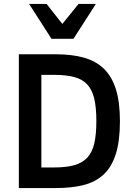

<svg xmlns="http://www.w3.org/2000/svg" viewBox="-20 -950 676 970"><path d="M585.9 -337.9Q585.9 -238.3 565.4 -172.9Q544.9 -107.4 504.2 -69.1Q463.4 -30.8 403.3 -15.4Q343.3 0 264.2 0H75.2V-675.8H262.2Q343.3 -675.8 404.1 -658.7Q464.8 -641.6 505.4 -602.1Q545.9 -562.5 565.9 -497.8Q585.9 -433.1 585.9 -337.9ZM466.8 -338.9Q466.8 -407.2 456.1 -452.1Q445.3 -497.1 420.4 -523.7Q395.5 -550.3 354.5 -561Q313.5 -571.8 252.9 -571.8H189V-104H252.9Q314.5 -104 355.5 -115.5Q396.5 -127 421.4 -154.1Q446.3 -181.2 456.5 -226.3Q466.8 -271.5 466.8 -338.9ZM351.1 -753.9H240.2L127 -930.2H215.3L294.9 -829.1L377 -930.2H464.4Z"/></svg>

Font: Lorenzo Sans Medium
Style: Regular
Weight: 500
Foundry: Intel Corporation
Version: Version 1.00; ttfautohint (v1.5)